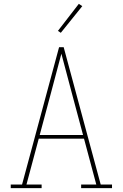

<svg xmlns="http://www.w3.org/2000/svg" viewBox="-20 -981 640 1001"><path d="M36 0V-19H95L288 -735H312L444 -245L505 -19H564V0H403V-19H482L418 -258H182L118 -19H197V0ZM187 -277H413L356 -490Q342 -543 328 -595.5Q314 -648 300 -701Q286 -648 272 -595.5Q258 -543 244 -490ZM297 -810 282 -820 391 -961 409 -949Z"/></svg>

Font: Iosevka Slab Thin Extended
Style: Regular
Weight: 100
Width: 7
Monospace: yes
Designer: Belleve Invis
Foundry: Belleve Invis
Version: Version 11.1.1; ttfautohint (v1.8.3)